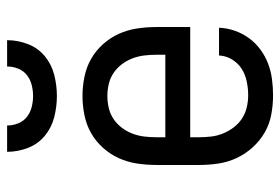

<svg xmlns="http://www.w3.org/2000/svg" viewBox="-144 -636 788 540"><g transform="rotate(-90 250.0 -366.0)"><path d="M252 8Q225 8 198 3Q171 -2 147.5 -15.5Q124 -29 105.5 -49.5Q87 -70 75.5 -94.5Q64 -119 60 -146Q56 -173 56 -200V-320Q56 -347 60 -374Q64 -401 75 -425.5Q86 -450 104.5 -470.5Q123 -491 146 -504Q169 -517 196 -522.5Q223 -528 250 -528Q277 -528 304 -522.5Q331 -517 354 -504Q377 -491 395.5 -470.5Q414 -450 425 -425.5Q436 -401 440 -374Q444 -347 444 -320V-225H134V-200Q134 -183 136 -166Q138 -149 144.5 -133Q151 -117 161.5 -103Q172 -89 186.5 -79.5Q201 -70 218 -66Q235 -62 252 -62Q271 -62 290.5 -66Q310 -70 326 -80Q342 -90 352.5 -107Q363 -124 364 -144H442Q441 -121 433.5 -99.5Q426 -78 412.5 -59.5Q399 -41 380.5 -27.5Q362 -14 341 -6Q320 2 297 5Q274 8 252 8ZM366 -295V-320Q366 -337 364 -354Q362 -371 356 -387Q350 -403 339.5 -417Q329 -431 315 -440.5Q301 -450 284 -454Q267 -458 250 -458Q233 -458 216 -454Q199 -450 185 -440.5Q171 -431 160.5 -417Q150 -403 144 -387Q138 -371 136 -354Q134 -337 134 -320V-295ZM250 -600Q220 -600 190.5 -607.5Q161 -615 138 -634Q115 -653 104 -681.5Q93 -710 93 -740H167Q167 -724 173 -709Q179 -694 191 -684.5Q203 -675 218.5 -671Q234 -667 250 -667Q266 -667 281.5 -671Q297 -675 309 -684.5Q321 -694 327 -709Q333 -724 333 -740H407Q407 -710 396 -681.5Q385 -653 362 -634Q339 -615 309.5 -607.5Q280 -600 250 -600Z"/></g></svg>

Font: Iosevka Term SS14
Style: Regular
Weight: 400
Monospace: yes
Designer: Belleve Invis
Foundry: Belleve Invis
Version: Version 24.1.1; ttfautohint (v1.8.4)